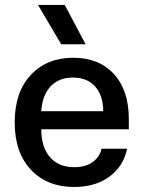

<svg xmlns="http://www.w3.org/2000/svg" viewBox="-20 -742 572 772"><path d="M277.8 9.8Q169.9 9.8 104.5 -59.3Q39.1 -128.4 39.1 -250Q39.1 -371.6 103.8 -440.7Q168.5 -509.8 274.9 -509.8Q377.9 -509.8 438 -444.3Q498 -378.9 498 -263.2V-222.2H146Q146 -150.4 180.9 -110.1Q215.8 -69.8 278.8 -69.8Q324.7 -69.8 353 -90.6Q381.3 -111.3 388.2 -144H491.2Q476.6 -73.7 420.2 -32Q363.8 9.8 277.8 9.8ZM132.8 -722.2H240.2L324.2 -564H226.1ZM146 -294.9H395Q395 -357.4 362.8 -393.8Q330.6 -430.2 272.9 -430.2Q216.8 -430.2 183.3 -394.5Q149.9 -358.9 146 -294.9Z"/></svg>

Font: TASA Orbiter Deck Medium
Style: Regular
Weight: 500
Designer: Weizhong Zhang
Version: Version 1.000;Glyphs 3.1.2 (3151)